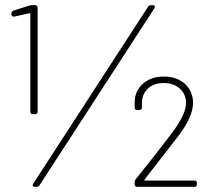

<svg xmlns="http://www.w3.org/2000/svg" viewBox="-20 -720 833 740"><path d="M97 -290V-665Q97 -667 95.5 -668.5Q94 -670 93 -669L35 -656H33Q29 -656 26.5 -658.5Q24 -661 24 -665V-667Q24 -676 32 -679L91 -698Q97 -700 103 -700H115Q125 -700 125 -690V-290Q125 -280 115 -280H107Q97 -280 97 -290ZM108 -12 550 -693Q554 -700 562 -700H569Q575 -700 576.5 -696.5Q578 -693 575 -688L133 -7Q129 0 121 0H114Q108 0 106.5 -3.5Q105 -7 108 -12ZM499 -10V-17Q499 -25 503 -29L538 -73Q567 -108 640 -204Q697 -278 697 -323Q697 -357 673 -378.5Q649 -400 611 -400Q573 -400 550 -378.5Q527 -357 527 -322V-306Q527 -296 517 -296H509Q499 -296 499 -306V-324Q499 -369 530.5 -397Q562 -425 611 -425Q662 -425 693 -396.5Q724 -368 724 -323Q724 -270 666 -194L538 -29Q535 -24 540 -24H729Q739 -24 739 -14V-10Q739 0 729 0H509Q499 0 499 -10Z"/></svg>

Font: Barlow GEO Thin
Style: Regular
Weight: 100
Designer: Jeremy Tribby
Foundry: Tribby Type
Version: Version 1.408